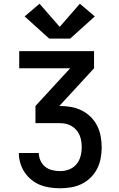

<svg xmlns="http://www.w3.org/2000/svg" viewBox="-20 -1009 640 1029"><path d="M302 0Q275 0 247.5 -4Q220 -8 195 -18Q170 -28 148.5 -45.5Q127 -63 112 -85.5Q97 -108 89 -134.5Q81 -161 81 -189H188Q188 -168 197 -148Q206 -128 222.5 -115Q239 -102 260 -97Q281 -92 302 -92Q327 -92 350.5 -101Q374 -110 389.5 -128.5Q405 -147 411.5 -171Q418 -195 418 -220Q418 -236 415.5 -252.5Q413 -269 406.5 -284.5Q400 -300 389 -312.5Q378 -325 363.5 -333.5Q349 -342 333 -345.5Q317 -349 300 -349H170V-441L356 -643H83V-735H484V-643L298 -441H300Q330 -441 359.5 -436Q389 -431 416 -418Q443 -405 465 -383.5Q487 -362 500.5 -335.5Q514 -309 519.5 -279Q525 -249 525 -219Q525 -190 519.5 -160.5Q514 -131 500.5 -104.5Q487 -78 465.5 -57Q444 -36 417.5 -23Q391 -10 361.5 -5Q332 0 302 0ZM244 -802 112 -921 192 -989 300 -865 408 -989 488 -921 356 -802Z"/></svg>

Font: Iosevka Curly SmBdEx
Style: Regular
Weight: 600
Width: 7
Monospace: yes
Designer: Belleve Invis
Foundry: Belleve Invis
Version: Version 11.1.0; ttfautohint (v1.8.3)